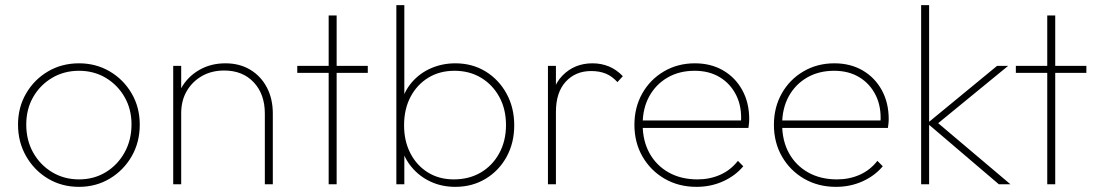

<svg xmlns="http://www.w3.org/2000/svg" viewBox="-20 -716 4272 746"><path d="M287 10Q220 10 166.5 -22Q113 -54 81.5 -109Q50 -164 50 -232Q50 -299 81.5 -353Q113 -407 166.5 -438.5Q220 -470 287 -470Q353 -470 406.5 -438.5Q460 -407 491.5 -353Q523 -299 523 -232Q523 -163 491.5 -108.5Q460 -54 406.5 -22Q353 10 287 10ZM287 -19Q345 -19 391 -47Q437 -75 464 -123.5Q491 -172 491 -233Q491 -292 464 -339Q437 -386 391 -413.5Q345 -441 287 -441Q229 -441 182.5 -413.5Q136 -386 109 -339Q82 -292 82 -232Q82 -171 109 -123Q136 -75 182.5 -47Q229 -19 287 -19Z M1009 0V-275Q1009 -350 966 -396Q923 -442 851 -442Q802 -442 764.5 -420.5Q727 -399 705.5 -362Q684 -325 684 -276L663 -288Q663 -340 688.5 -381Q714 -422 757.5 -446Q801 -470 856 -470Q911 -470 952.5 -445Q994 -420 1017 -376Q1040 -332 1040 -275V0ZM653 0V-460H684V0Z M1257 0V-656H1288V0ZM1135 -433V-460H1409V-433Z M1749 10Q1697 10 1653.5 -10Q1610 -30 1579.5 -66.5Q1549 -103 1537 -152V-309Q1549 -360 1580 -396Q1611 -432 1655 -451Q1699 -470 1749 -470Q1815 -470 1866.5 -438.5Q1918 -407 1948 -352.5Q1978 -298 1978 -229Q1978 -161 1948.5 -107Q1919 -53 1867 -21.5Q1815 10 1749 10ZM1520 0V-696H1551V-348L1541 -237L1551 -123V0ZM1743 -19Q1803 -19 1848.5 -46Q1894 -73 1920 -121Q1946 -169 1946 -230Q1946 -292 1920 -339.5Q1894 -387 1849 -414Q1804 -441 1746 -441Q1688 -441 1644 -414Q1600 -387 1575 -339.5Q1550 -292 1550 -229Q1550 -168 1574.5 -120.5Q1599 -73 1642.5 -46Q1686 -19 1743 -19Z M2109 0V-460H2140V0ZM2140 -281 2119 -287Q2119 -375 2165.5 -422.5Q2212 -470 2282 -470Q2316 -470 2345.5 -458Q2375 -446 2400 -420L2379 -397Q2358 -420 2333.5 -430Q2309 -440 2277 -440Q2216 -440 2178 -398.5Q2140 -357 2140 -281Z M2686 10Q2617 10 2562.5 -21.5Q2508 -53 2476.5 -107.5Q2445 -162 2445 -231Q2445 -299 2475.5 -353Q2506 -407 2559.5 -438.5Q2613 -470 2680 -470Q2742 -470 2789.5 -442.5Q2837 -415 2864 -366Q2891 -317 2891 -253Q2891 -249 2890.5 -240.5Q2890 -232 2888 -219H2467V-248H2868L2859 -241Q2863 -300 2841 -345Q2819 -390 2777.5 -415.5Q2736 -441 2679 -441Q2619 -441 2573.5 -414.5Q2528 -388 2502.5 -341.5Q2477 -295 2477 -233Q2477 -169 2503.5 -121Q2530 -73 2578 -46Q2626 -19 2690 -19Q2738 -19 2778.5 -37Q2819 -55 2847 -91L2868 -70Q2837 -33 2789.5 -11.5Q2742 10 2686 10Z M3228 10Q3159 10 3104.5 -21.5Q3050 -53 3018.5 -107.5Q2987 -162 2987 -231Q2987 -299 3017.5 -353Q3048 -407 3101.5 -438.5Q3155 -470 3222 -470Q3284 -470 3331.5 -442.5Q3379 -415 3406 -366Q3433 -317 3433 -253Q3433 -249 3432.5 -240.5Q3432 -232 3430 -219H3009V-248H3410L3401 -241Q3405 -300 3383 -345Q3361 -390 3319.5 -415.5Q3278 -441 3221 -441Q3161 -441 3115.5 -414.5Q3070 -388 3044.5 -341.5Q3019 -295 3019 -233Q3019 -169 3045.5 -121Q3072 -73 3120 -46Q3168 -19 3232 -19Q3280 -19 3320.5 -37Q3361 -55 3389 -91L3410 -70Q3379 -33 3331.5 -11.5Q3284 10 3228 10Z M3861 0 3583 -237 3854 -460H3897L3615 -229V-246L3906 0ZM3559 0V-696H3590V0Z M4049 0V-656H4080V0ZM3927 -433V-460H4201V-433Z"/></svg>

Font: Outfit Thin
Style: Regular
Weight: 100
Designer: Rodrigo Fuenzalida
Foundry: fragTYPE
Version: Version 1.100;gftools[0.9.27]